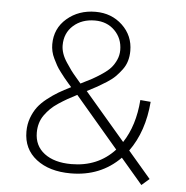

<svg xmlns="http://www.w3.org/2000/svg" viewBox="-52 -747 800 827"><g transform="rotate(5 348.0 -333.0)"><path d="M622.6 1.5 589.4 30.3 495.6 -79.6Q410.6 6.8 281.7 6.8Q189 6.8 132.6 -36.9Q76.2 -80.6 76.2 -156.2Q76.2 -188 86.4 -215.6Q96.7 -243.2 111.8 -263.2Q127 -283.2 151.6 -302.5Q176.3 -321.8 198.2 -334.7Q220.2 -347.7 251.5 -363.3Q250.5 -364.3 237.5 -379.2Q224.6 -394 219.5 -400.6Q214.4 -407.2 201.9 -423.3Q189.5 -439.5 183.1 -451.2Q176.8 -462.9 168.9 -478.8Q161.1 -494.6 157.7 -510Q154.3 -525.4 154.3 -540.5Q154.3 -608.9 204.8 -652.3Q255.4 -695.8 328.6 -695.8Q397.5 -695.8 444.6 -651.4Q491.7 -606.9 491.7 -541Q491.7 -517.6 485.6 -497.1Q479.5 -476.6 466.3 -459Q453.1 -441.4 439.2 -427.5Q425.3 -413.6 403.1 -399.4Q380.9 -385.3 363.5 -375.5Q346.2 -365.7 319.8 -352.5L495.1 -147.5Q544.9 -222.7 553.2 -334L598.1 -330.1Q587.9 -201.2 524.4 -113.3ZM199.2 -540Q199.2 -522.9 205.3 -504.6Q211.4 -486.3 224.9 -466.1Q238.3 -445.8 246.6 -434.6Q254.9 -423.3 272.2 -403.3Q289.6 -383.3 290 -382.3Q320.8 -397.5 338.9 -407.2Q356.9 -417 380.9 -433.1Q404.8 -449.2 417.2 -463.4Q429.7 -477.5 439 -497.8Q448.2 -518.1 448.2 -540.5Q448.2 -590.8 414.8 -624.5Q381.3 -658.2 329.1 -658.2Q272.5 -658.2 235.8 -625.5Q199.2 -592.8 199.2 -540ZM280.8 -33.2Q395.5 -33.2 468.3 -112.3L280.8 -332.5Q256.8 -320.3 239.7 -310.5Q222.7 -300.8 202.6 -287.6Q182.6 -274.4 169.2 -261.2Q155.8 -248 144 -231.7Q132.3 -215.3 126.7 -196.3Q121.1 -177.2 121.1 -155.8Q121.1 -98.6 164.1 -65.9Q207 -33.2 280.8 -33.2Z"/></g></svg>

Font: HK Grotesk Light Legacy
Style: Regular
Weight: 300
Designer: Alfredo Marco Pradil
Foundry: Hanken Design Co.
Version: Version 2.022;PS 002.022;hotconv 1.0.88;makeotf.lib2.5.64775